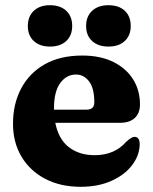

<svg xmlns="http://www.w3.org/2000/svg" viewBox="-20 -705 588 738"><path d="M518 -304Q518 -270 498 -251.5Q478 -233 442 -233H192.5Q205 -170 244.8 -139.2Q284.5 -108.5 344 -108.5Q420.5 -108.5 465.5 -160.5Q486.5 -179.5 497.5 -179Q517 -178.5 517 -150Q516 -107 487.5 -69.8Q459 -32.5 408.2 -9.8Q357.5 13 290 13Q213 13 154.5 -17.2Q96 -47.5 63 -102.2Q30 -157 30 -229.5Q30 -306 61.5 -365.2Q93 -424.5 152.2 -458Q211.5 -491.5 296 -491.5Q366 -491.5 415.8 -466.8Q465.5 -442 491.8 -399.8Q518 -357.5 518 -304ZM187.5 -288.5Q187.5 -286 187.5 -283.5H312.5Q342.5 -283.5 342.5 -311.5Q342.5 -365.5 322.5 -392Q302.5 -418.5 272 -418.5Q235.5 -418.5 211.5 -385.8Q187.5 -353 187.5 -288.5ZM172 -526Q133 -526 110 -547.2Q87 -568.5 87 -605Q87 -642 110 -663.5Q133 -685 172 -685Q212 -685 234.8 -663.5Q257.5 -642 257.5 -605Q257.5 -569 234.8 -547.5Q212 -526 172 -526ZM396.5 -526Q357.5 -526 334.2 -547.2Q311 -568.5 311 -605Q311 -642 334.2 -663.5Q357.5 -685 396.5 -685Q437 -685 459.8 -663.5Q482.5 -642 482.5 -605Q482.5 -569 459.8 -547.5Q437 -526 396.5 -526Z"/></svg>

Font: Fraunces 9pt S050
Style: Bold
Weight: 700
Version: Version 1.000; ttfautohint (v1.8.3)